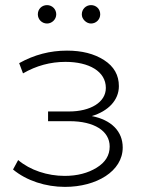

<svg xmlns="http://www.w3.org/2000/svg" viewBox="-20 -726 566 751"><path d="M31 -63C84 -19 159 5 234 5C357 5 460 -56 460 -149C460 -212 416 -257 339 -272C403 -291 445 -334 445 -389C445 -432 426 -466 387 -491C348 -516 300 -528 242 -528C176 -528 114 -512 55 -479L70 -439C122 -469 177 -484 236 -484C328 -484 394 -447 394 -382C394 -326 334 -290 250 -290H168V-252H252C348 -252 409 -214 409 -153C409 -118 392 -91 358 -70C324 -49 282 -38 233 -38C166 -38 98 -60 51 -100ZM311 -645C318 -638 327 -634 336 -634C356 -634 372 -650 372 -670C372 -691 356 -706 336 -706C316 -706 300 -690 300 -670C300 -660 304 -652 311 -645ZM128 -670C128 -650 144 -634 164 -634C183 -634 200 -650 200 -670C200 -690 184 -706 164 -706C144 -706 128 -691 128 -670Z"/></svg>

Font: Montserrat Light
Style: Regular
Weight: 300
Designer: Julieta Ulanovsky
Foundry: Julieta Ulanovsky
Version: Version 7.200